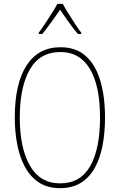

<svg xmlns="http://www.w3.org/2000/svg" viewBox="-20 -970 624 1000"><path d="M527 -358Q527 -283 515 -216.5Q503 -150 475.5 -99Q448 -48 403 -19Q358 10 293 10Q227 10 182 -20Q137 -50 109.5 -101.5Q82 -153 69.5 -219Q57 -285 57 -358Q57 -535 118.5 -629.5Q180 -724 295 -724Q376 -724 427 -678Q478 -632 502.5 -549.5Q527 -467 527 -358ZM83 -358Q83 -199 136 -107Q189 -15 293 -15Q399 -15 450 -105Q501 -195 501 -358Q501 -522 448.5 -610.5Q396 -699 295 -699Q187 -699 135 -607.5Q83 -516 83 -358ZM307 -950Q319 -927 338 -897Q357 -867 375 -839.5Q393 -812 403 -800V-793H386Q363 -819 338 -854.5Q313 -890 293 -919Q273 -891 247.5 -855Q222 -819 200 -793H182V-800Q195 -817 213 -844Q231 -871 249 -899.5Q267 -928 279 -950Z"/></svg>

Font: Noto Sans Telugu Condensed Thin
Style: Regular
Weight: 100
Width: 3
Designer: Jelle Bosma - Monotype Design Team
Foundry: Monotype Imaging Inc.
Version: Version 2.005; ttfautohint (v1.8.4.7-5d5b)